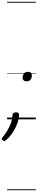

<svg xmlns="http://www.w3.org/2000/svg" viewBox="-78 -1303 411 2096"><path d="M213 -415Q192 -415 180.5 -425.5Q169 -436 169 -453Q169 -483 184.5 -501Q200 -519 226 -519Q247 -519 258.5 -509Q270 -499 270 -481Q270 -452 255 -433.5Q240 -415 213 -415ZM-33 236Q-40 236 -49 228Q-58 220 -58 213Q-58 209 -56.5 205Q-55 201 -51 197Q-23 163 1 124Q25 85 40.5 42Q56 -1 58 -46Q59 -60 69.5 -68.5Q80 -77 97 -77Q115 -77 122.5 -70Q130 -63 130 -50Q130 -10 113 39Q96 88 65.5 136Q35 184 -7 222Q-14 228 -20.5 232Q-27 236 -33 236ZM0 763H313V773H0ZM0 -20H313V0H0ZM0 -505H313V-500H0ZM0 -1283H313V-1273H0Z"/></svg>

Font: Playwrite NL Guides
Style: Regular
Weight: 400
Designer: Veronika Burian, José Scaglione
Foundry: TypeTogether
Version: Version 1.003